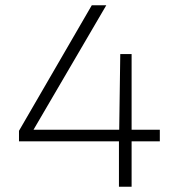

<svg xmlns="http://www.w3.org/2000/svg" viewBox="-20 -708 679 728"><path d="M431 0V-172H52V-212L328 -688H383L107 -216H432L436 -503H479V-216H586V-172H479V0Z"/></svg>

Font: Saira ExtraLight
Style: Regular
Weight: 200
Designer: Hector Gatti with collaboration of the Omnibus-Type team
Foundry: Omnibus-Type
Version: Version 1.100; ttfautohint (v1.8.3)